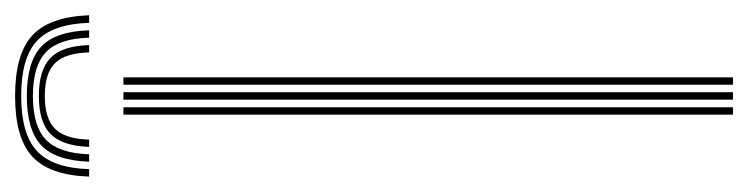

<svg xmlns="http://www.w3.org/2000/svg" viewBox="-399 -597 982 252"><g transform="rotate(-90 92.0 -471.0)"><path d="M92 -942.2Q147 -942.2 171.5 -919.6Q196 -897 198 -845H188Q186.5 -893 164.2 -913.6Q142 -934.2 92 -934.2Q42.2 -934.2 19.9 -913.6Q-2.5 -893 -4 -845H-13.8Q-12 -897 12.5 -919.6Q37 -942.2 92 -942.2ZM92 -926.8Q136.8 -926.8 156.9 -907.8Q177 -888.8 178.2 -845H168.5Q167.5 -884.5 149.6 -901.6Q131.8 -918.8 92 -918.8Q52.2 -918.8 34.5 -901.6Q16.8 -884.5 15.5 -845H5.8Q7.2 -888.8 27.2 -907.8Q47.2 -926.8 92 -926.8ZM92 -911Q126.5 -911 142.1 -895.6Q157.8 -880.2 158.8 -845H149.2Q148.5 -876.2 135.1 -889.8Q121.8 -903.2 92 -903.2Q62.5 -903.2 49 -889.8Q35.5 -876.2 34.8 -845H25.2Q26.5 -880.2 42 -895.6Q57.5 -911 92 -911ZM106.8 0V-800H116.5V0ZM67.5 0V-800H77.2V0ZM87.2 0V-800H97V0Z"/></g></svg>

Font: Big Shoulders Inline Text Thin ExtraLight
Style: Regular
Weight: 250
Version: Version 2.002